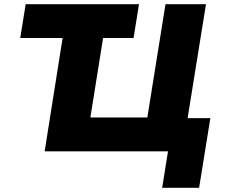

<svg xmlns="http://www.w3.org/2000/svg" viewBox="-20 -725 1092 920"><path d="M757 175 785 0H194L280 -543H77L103 -705H646L620 -543H474L413 -162H686L773 -705H967L879 -159H988L934 175Z"/></svg>

Font: Nunito Sans 6pt Black
Style: Italic
Weight: 900
Italic angle: -9°
Version: Version 3.101;gftools[0.9.27]